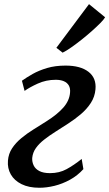

<svg xmlns="http://www.w3.org/2000/svg" viewBox="-20 -876 516 906"><path d="M166 10Q116 10 81.8 -7Q47.5 -24 31 -53Q14.5 -82 17.5 -118Q20 -150.5 37.2 -176.5Q54.5 -202.5 80.8 -224.2Q107 -246 138 -265.2Q169 -284.5 199 -303.5Q250.5 -336 279 -368.5Q307.5 -401 310.5 -438.5Q312.5 -459 304.8 -472.5Q297 -486 281.2 -492.8Q265.5 -499.5 243 -499.5Q197.5 -499.5 158 -481.5Q118.5 -463.5 96 -447L83.5 -495Q105 -510.5 134.2 -527Q163.5 -543.5 202 -555Q240.5 -566.5 289.5 -566.5Q360 -566.5 397.8 -537Q435.5 -507.5 430.5 -454.5Q427.5 -419.5 408.8 -390.5Q390 -361.5 361.5 -337.2Q333 -313 301.5 -292.8Q270 -272.5 241 -254Q212.5 -236 188.5 -217.2Q164.5 -198.5 149.5 -177.5Q134.5 -156.5 132 -130.5Q131 -112 138.8 -95.5Q146.5 -79 165.5 -69Q184.5 -59 216 -59Q260 -59 294.2 -77.8Q328.5 -96.5 365.5 -126L373.5 -78Q346 -47.5 310.5 -28Q275 -8.5 237.5 0.8Q200 10 166 10ZM246 -650.5 400 -856.5 476 -794.5Q470.5 -784.5 453.8 -767.5Q437 -750.5 414 -730Q391 -709.5 365.5 -689.2Q340 -669 316.5 -652.5Q293 -636 275.5 -627.5Z"/></svg>

Font: Merriweather 20pt Medium
Style: Italic
Weight: 500
Italic angle: -7.8°
Version: Version 2.101